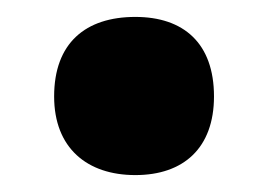

<svg xmlns="http://www.w3.org/2000/svg" viewBox="-20 -466 318 227"><path d="M44 -352C44 -291 83 -259 140 -259C197 -259 233 -291 233 -352C233 -415 197 -446 140 -446C81 -446 44 -415 44 -352Z"/></svg>

Font: Noto Sans Thai Looped Condensed Black
Style: Regular
Weight: 900
Width: 3
Designer: Sasikarn Vongin, Ben Mitchell
Foundry: The Fontpad Ltd
Version: Version 1.001